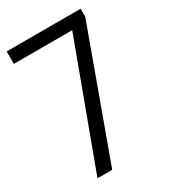

<svg xmlns="http://www.w3.org/2000/svg" viewBox="-183 -828 806 915"><g transform="rotate(-30 220.0 -370.0)"><path d="M77.5 0 335.5 -697 358.5 -671.5H5V-740H412V-696L158.5 0Z"/></g></svg>

Font: Encode Sans SC SemiCondensed
Style: Regular
Weight: 400
Width: 4
Designer: Multiple Designers
Foundry: Impallari Type
Version: Version 3.002